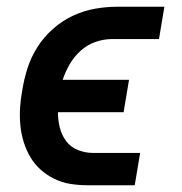

<svg xmlns="http://www.w3.org/2000/svg" viewBox="-20 -550 540 570"><path d="M240 0Q214 0 189 -4Q164 -8 141.5 -19Q119 -30 101 -46Q83 -62 70.5 -83Q58 -104 50.5 -128Q43 -152 40.5 -177.5Q38 -203 39.5 -229Q41 -255 46 -281Q51 -314 61.5 -347Q72 -380 91 -410Q110 -440 137 -464Q164 -488 196 -503Q228 -518 261.5 -524Q295 -530 328 -530H468L452 -434H312Q288 -434 263.5 -425.5Q239 -417 219.5 -399.5Q200 -382 187 -359.5Q174 -337 166 -313H363L347 -217H152Q152 -194 157.5 -171.5Q163 -149 176.5 -131Q190 -113 211.5 -104.5Q233 -96 256 -96H396L380 0Z"/></svg>

Font: Iosevka Slab Oblique
Style: Bold
Weight: 700
Italic angle: -9°
Monospace: yes
Designer: Belleve Invis
Foundry: Belleve Invis
Version: Version 11.1.1; ttfautohint (v1.8.3)